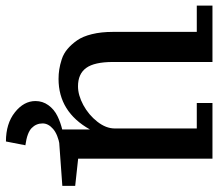

<svg xmlns="http://www.w3.org/2000/svg" viewBox="-68 -498 761 670"><g transform="rotate(90 313.0 -163.5)"><path d="M0 0ZM331.1 93.8Q331.1 68.8 345.5 48.8Q359.9 28.8 383.1 17.3Q406.2 5.9 432.9 -0.2Q459.5 -6.3 486.3 -6.3V8.8Q447.8 15.6 428.5 32.2Q409.2 48.8 409.2 68.8Q409.2 91.3 425.5 107.2Q441.9 123 485.4 128.9L472.2 196.8Q409.7 196.8 370.4 165.5Q331.1 134.3 331.1 93.8ZM430.2 14.2V-96.2Q368.7 13.2 253.9 13.2Q236.8 13.2 220.9 10.7Q205.1 8.3 185.3 2Q165.5 -4.4 149.4 -18.1Q133.3 -31.7 119.4 -51.5Q105.5 -71.3 97.7 -103.3Q89.8 -135.3 89.8 -175.8V-469.2H-2V-523.9H194.8V-176.8Q194.8 -111.8 215.6 -83.3Q236.3 -54.7 279.8 -54.7Q310.5 -54.7 345 -73.2Q379.4 -91.8 403.1 -122.1Q426.8 -152.3 426.8 -183.1V-469.2H337.9V-523.9H532.2V-55.2L627 -44.9V0Z"/></g></svg>

Font: Trocchi
Style: Regular
Weight: 400
Designer: vernon adams
Version: Version 1.0; ttfautohint (v0.8) -l 6 -r 50 -G 100